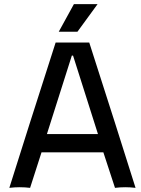

<svg xmlns="http://www.w3.org/2000/svg" viewBox="-20 -905 678 925"><path d="M25 0Q110 -271 248 -700H410Q548 -271 633 0Q584 -6 534 0L478 -171H180L125 0Q75 -6 25 0ZM452 -259 332 -637H326L206 -259ZM263 -752 336 -885H450L353 -752Z"/></svg>

Font: Rilu
Style: Bold
Weight: 500
Designer: Alí Sinisterra
Foundry: Alí Sinisterra
Version: ""